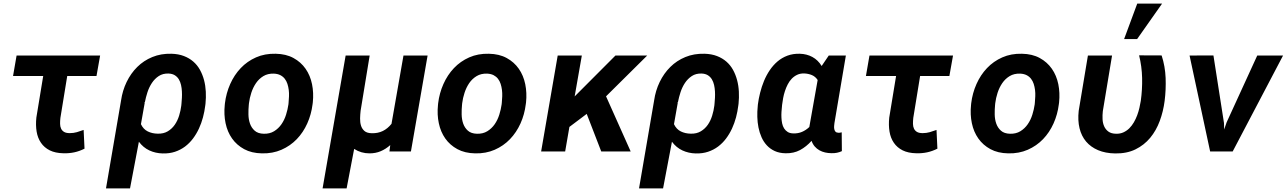

<svg xmlns="http://www.w3.org/2000/svg" viewBox="-20 -834 7083 1057"><path d="M511.2 -415.5H350.1L312.5 -185.1Q310.5 -167.5 310.8 -152.3Q311 -137.2 316.4 -125.7Q321.8 -114.3 333 -107.7Q344.2 -101.1 364.3 -101.1Q384.8 -101.1 403.3 -106.4Q421.9 -111.8 440.4 -118.7L445.3 -15.6Q417.5 -1.5 388.9 4.6Q360.4 10.7 329.1 9.8Q284.2 8.8 253.9 -6.3Q223.6 -21.5 205.6 -47.9Q187.5 -74.2 181.6 -109.6Q175.8 -145 180.2 -187L217.8 -415.5H51.8L71.3 -528.3H531.2Z M1109.9 -252.4Q1106 -220.2 1097.4 -188Q1088.9 -155.8 1075.2 -126.2Q1061.5 -96.7 1042.5 -71.3Q1023.4 -45.9 998.8 -27.3Q974.1 -8.8 943.4 1.5Q912.6 11.7 875.5 10.7Q835.9 9.8 802.2 -5.9Q768.6 -21.5 744.6 -53.7L695.8 203.1H563.5L646.5 -281.2Q654.3 -335.4 677.2 -382.8Q700.2 -430.2 735.6 -465.3Q771 -500.5 818.6 -520Q866.2 -539.6 923.8 -538.1Q962.4 -537.1 992.2 -525.6Q1022 -514.2 1044.2 -494.9Q1066.4 -475.6 1080.8 -449.5Q1095.2 -423.3 1103.3 -393.1Q1111.3 -362.8 1113 -329.6Q1114.7 -296.4 1111.3 -263.2ZM979 -262.7Q980.5 -277.3 981.4 -295.2Q982.4 -313 981.4 -331.1Q980.5 -349.1 976.6 -366.5Q972.7 -383.8 964.4 -397.5Q956.1 -411.1 942.4 -419.7Q928.7 -428.2 908.2 -429.2Q876.5 -430.2 854 -415.3Q831.5 -400.4 816.2 -377.2Q800.8 -354 791.7 -325.9Q782.7 -297.9 777.8 -272.5L773.9 -269H776.9L755.9 -150.4Q769 -122.6 793.2 -110.6Q817.4 -98.6 848.1 -98.1Q880.4 -97.2 903.6 -111.1Q926.8 -125 942.1 -147.2Q957.5 -169.4 966.1 -197.3Q974.6 -225.1 978 -252.4Z M1218.3 -265.6Q1225.1 -321.3 1247.3 -371.3Q1269.5 -421.4 1305.2 -459Q1340.8 -496.6 1389.4 -518.1Q1438 -539.6 1497.6 -538.1Q1554.7 -537.1 1595.7 -514.6Q1636.7 -492.2 1662.4 -455.3Q1688 -418.5 1697.8 -370.6Q1707.5 -322.8 1702.1 -270.5L1700.7 -259.8Q1693.8 -204.1 1671.6 -154.5Q1649.4 -105 1613.8 -67.9Q1578.1 -30.8 1529.5 -9.5Q1481 11.7 1421.9 10.3Q1365.2 9.3 1324.2 -12.9Q1283.2 -35.2 1257.6 -71.5Q1231.9 -107.9 1221.9 -155.5Q1211.9 -203.1 1217.3 -255.4ZM1349.6 -255.4Q1347.2 -231 1347.7 -203.9Q1348.1 -176.8 1356.2 -153.6Q1364.3 -130.4 1382.1 -114.5Q1399.9 -98.6 1431.6 -97.7Q1464.8 -96.7 1489 -111.6Q1513.2 -126.5 1529.5 -150.1Q1545.9 -173.8 1554.9 -202.9Q1564 -231.9 1567.9 -259.8L1568.8 -270Q1570.3 -286.1 1571 -304Q1571.8 -321.8 1569.6 -339.1Q1567.4 -356.4 1562.3 -372.3Q1557.1 -388.2 1547.6 -400.4Q1538.1 -412.6 1523.4 -420.2Q1508.8 -427.7 1487.8 -428.7Q1454.1 -429.7 1429.9 -415Q1405.8 -400.4 1389.4 -376.5Q1373 -352.5 1363.5 -323.2Q1354 -293.9 1350.6 -265.6Z M2015.1 -528.3 1965.3 -224.6Q1962.9 -204.1 1962.4 -182.4Q1961.9 -160.6 1967.3 -142.8Q1972.7 -125 1986.3 -113Q2000 -101.1 2026.4 -100.6Q2060.5 -99.6 2087.4 -112.8Q2114.3 -126 2135.3 -152.3L2201.2 -528.3H2334L2242.2 0H2124L2128.4 -35.2Q2103.5 -13.2 2075.7 -1.5Q2047.9 10.3 2014.2 10.3Q1967.8 10.3 1929.7 -14.2L1888.2 203.1H1755.9L1882.8 -528.3Z M2392.1 -265.6Q2398.9 -321.3 2421.1 -371.3Q2443.4 -421.4 2479 -459Q2514.6 -496.6 2563.2 -518.1Q2611.8 -539.6 2671.4 -538.1Q2728.5 -537.1 2769.5 -514.6Q2810.5 -492.2 2836.2 -455.3Q2861.8 -418.5 2871.6 -370.6Q2881.3 -322.8 2876 -270.5L2874.5 -259.8Q2867.7 -204.1 2845.5 -154.5Q2823.2 -105 2787.6 -67.9Q2752 -30.8 2703.4 -9.5Q2654.8 11.7 2595.7 10.3Q2539.1 9.3 2498 -12.9Q2457 -35.2 2431.4 -71.5Q2405.8 -107.9 2395.8 -155.5Q2385.7 -203.1 2391.1 -255.4ZM2523.4 -255.4Q2521 -231 2521.5 -203.9Q2522 -176.8 2530 -153.6Q2538.1 -130.4 2555.9 -114.5Q2573.7 -98.6 2605.5 -97.7Q2638.7 -96.7 2662.8 -111.6Q2687 -126.5 2703.4 -150.1Q2719.7 -173.8 2728.8 -202.9Q2737.8 -231.9 2741.7 -259.8L2742.7 -270Q2744.1 -286.1 2744.9 -304Q2745.6 -321.8 2743.4 -339.1Q2741.2 -356.4 2736.1 -372.3Q2731 -388.2 2721.4 -400.4Q2711.9 -412.6 2697.3 -420.2Q2682.6 -427.7 2661.6 -428.7Q2627.9 -429.7 2603.8 -415Q2579.6 -400.4 2563.2 -376.5Q2546.9 -352.5 2537.4 -323.2Q2527.8 -293.9 2524.4 -265.6Z M3210 -207 3114.7 -135.3 3091.3 0H2959L3050.3 -528.3H3183.1L3143.6 -303.2L3196.3 -356L3368.2 -528.3H3543L3316.4 -303.7L3452.1 0H3290Z M4044.4 -252.4Q4040.5 -220.2 4032 -188Q4023.4 -155.8 4009.8 -126.2Q3996.1 -96.7 3977.1 -71.3Q3958 -45.9 3933.3 -27.3Q3908.7 -8.8 3877.9 1.5Q3847.2 11.7 3810.1 10.7Q3770.5 9.8 3736.8 -5.9Q3703.1 -21.5 3679.2 -53.7L3630.4 203.1H3498L3581.1 -281.2Q3588.9 -335.4 3611.8 -382.8Q3634.8 -430.2 3670.2 -465.3Q3705.6 -500.5 3753.2 -520Q3800.8 -539.6 3858.4 -538.1Q3897 -537.1 3926.8 -525.6Q3956.5 -514.2 3978.8 -494.9Q4001 -475.6 4015.4 -449.5Q4029.8 -423.3 4037.8 -393.1Q4045.9 -362.8 4047.6 -329.6Q4049.3 -296.4 4045.9 -263.2ZM3913.6 -262.7Q3915 -277.3 3916 -295.2Q3917 -313 3916 -331.1Q3915 -349.1 3911.1 -366.5Q3907.2 -383.8 3898.9 -397.5Q3890.6 -411.1 3877 -419.7Q3863.3 -428.2 3842.8 -429.2Q3811 -430.2 3788.6 -415.3Q3766.1 -400.4 3750.7 -377.2Q3735.4 -354 3726.3 -325.9Q3717.3 -297.9 3712.4 -272.5L3708.5 -269H3711.4L3690.4 -150.4Q3703.6 -122.6 3727.8 -110.6Q3752 -98.6 3782.7 -98.1Q3814.9 -97.2 3838.1 -111.1Q3861.3 -125 3876.7 -147.2Q3892.1 -169.4 3900.6 -197.3Q3909.2 -225.1 3912.6 -252.4Z M4636.7 -528.3 4573.7 -156.2Q4572.8 -148.9 4572 -140.1Q4571.3 -131.3 4572.8 -123.5Q4574.2 -115.7 4578.9 -109.9Q4583.5 -104 4593.3 -103.5Q4598.6 -102.5 4603.5 -103.5Q4608.4 -104.5 4613.8 -105.5L4614.7 -2Q4588.9 10.3 4557.6 9.3Q4539.6 9.3 4522.5 5.4Q4505.4 1.5 4491 -6.6Q4476.6 -14.6 4465.3 -27.6Q4454.1 -40.5 4447.8 -58.6Q4418.9 -26.4 4384.3 -7.8Q4349.6 10.7 4305.2 9.8Q4271 9.3 4245.4 -2.4Q4219.7 -14.2 4201.7 -33.7Q4183.6 -53.2 4172.4 -78.6Q4161.1 -104 4155.5 -132.3Q4149.9 -160.6 4149.2 -190.4Q4148.4 -220.2 4151.4 -248L4152.3 -258.8Q4156.2 -290 4164.6 -323.2Q4172.9 -356.4 4185.8 -387.9Q4198.7 -419.4 4217.3 -447Q4235.8 -474.6 4260 -495.4Q4284.2 -516.1 4314.9 -527.6Q4345.7 -539.1 4383.3 -538.1Q4421.4 -537.1 4452.4 -520.3Q4483.4 -503.4 4503.4 -470.7L4542.5 -528.3ZM4284.7 -246.6Q4283.2 -233.4 4282.2 -217.8Q4281.2 -202.1 4282 -186Q4282.7 -169.9 4285.9 -154.5Q4289.1 -139.2 4296.6 -127.2Q4304.2 -115.2 4316.2 -107.7Q4328.1 -100.1 4346.7 -99.6Q4373 -98.6 4395 -107.9Q4417 -117.2 4435.5 -134.8Q4436.5 -140.6 4437.5 -146.2Q4438.5 -151.9 4439.5 -157.7L4481.4 -393.6Q4468.8 -412.6 4449.5 -420.7Q4430.2 -428.7 4407.2 -429.7Q4385.3 -430.2 4368.4 -422.1Q4351.6 -414.1 4338.6 -400.6Q4325.7 -387.2 4316.7 -369.6Q4307.6 -352.1 4301.3 -332.8Q4294.9 -313.5 4291.3 -293.7Q4287.6 -273.9 4285.6 -256.8Z M5206.5 -415.5H5045.4L5007.8 -185.1Q5005.9 -167.5 5006.1 -152.3Q5006.3 -137.2 5011.7 -125.7Q5017.1 -114.3 5028.3 -107.7Q5039.6 -101.1 5059.6 -101.1Q5080.1 -101.1 5098.6 -106.4Q5117.2 -111.8 5135.7 -118.7L5140.6 -15.6Q5112.8 -1.5 5084.2 4.6Q5055.7 10.7 5024.4 9.8Q4979.5 8.8 4949.2 -6.3Q4918.9 -21.5 4900.9 -47.9Q4882.8 -74.2 4877 -109.6Q4871.1 -145 4875.5 -187L4913.1 -415.5H4747.1L4766.6 -528.3H5226.6Z M5326.7 -265.6Q5333.5 -321.3 5355.7 -371.3Q5377.9 -421.4 5413.6 -459Q5449.2 -496.6 5497.8 -518.1Q5546.4 -539.6 5606 -538.1Q5663.1 -537.1 5704.1 -514.6Q5745.1 -492.2 5770.8 -455.3Q5796.4 -418.5 5806.2 -370.6Q5815.9 -322.8 5810.5 -270.5L5809.1 -259.8Q5802.2 -204.1 5780 -154.5Q5757.8 -105 5722.2 -67.9Q5686.5 -30.8 5637.9 -9.5Q5589.4 11.7 5530.3 10.3Q5473.6 9.3 5432.6 -12.9Q5391.6 -35.2 5366 -71.5Q5340.3 -107.9 5330.3 -155.5Q5320.3 -203.1 5325.7 -255.4ZM5458 -255.4Q5455.6 -231 5456.1 -203.9Q5456.5 -176.8 5464.6 -153.6Q5472.7 -130.4 5490.5 -114.5Q5508.3 -98.6 5540 -97.7Q5573.2 -96.7 5597.4 -111.6Q5621.6 -126.5 5637.9 -150.1Q5654.3 -173.8 5663.3 -202.9Q5672.4 -231.9 5676.3 -259.8L5677.2 -270Q5678.7 -286.1 5679.4 -304Q5680.2 -321.8 5678 -339.1Q5675.8 -356.4 5670.7 -372.3Q5665.5 -388.2 5656 -400.4Q5646.5 -412.6 5631.8 -420.2Q5617.2 -427.7 5596.2 -428.7Q5562.5 -429.7 5538.3 -415Q5514.2 -400.4 5497.8 -376.5Q5481.4 -352.5 5471.9 -323.2Q5462.4 -293.9 5459 -265.6Z M6102.1 -528.3 6051.3 -222.2Q6048.8 -200.2 6049.8 -178.2Q6050.8 -156.2 6058.6 -138.7Q6066.4 -121.1 6082 -109.6Q6097.7 -98.1 6124.5 -97.7Q6147 -97.2 6165 -105.5Q6183.1 -113.8 6197.3 -127.9Q6211.4 -142.1 6222.2 -160.6Q6232.9 -179.2 6240.5 -199.5Q6248 -219.7 6252.7 -240.2Q6257.3 -260.7 6260.3 -278.8Q6269 -341.3 6267.6 -404.8Q6266.1 -468.3 6251 -529.3L6375 -528.8Q6394.5 -468.8 6397 -404.8Q6399.4 -340.8 6391.6 -278.8Q6384.3 -221.2 6364.7 -168.2Q6345.2 -115.2 6312 -75.2Q6278.8 -35.2 6231 -11.7Q6183.1 11.7 6119.1 10.7Q6065.4 9.8 6025.1 -7.3Q5984.9 -24.4 5959.2 -54.7Q5933.6 -85 5923.1 -127.9Q5912.6 -170.9 5918.5 -224.1L5969.2 -528.3ZM6240.7 -814H6377.4L6240.2 -619.1H6168.5Z M6718.3 -156.7 6719.2 -121.1 6732.9 -160.6 6901.4 -528.3H7043.5L6766.1 0H6642.1L6528.8 -528.3L6660.2 -528.8Z"/></svg>

Font: Roboto Mono
Style: Bold Italic
Weight: 700
Designer: Google
Version: Version 2.000985; 2015; ttfautohint (v1.3)